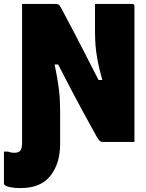

<svg xmlns="http://www.w3.org/2000/svg" viewBox="-72 -720 742 974"><path d="M1 55Q22 55 31 44Q40 33 40 3V-700H206Q220 -700 225.5 -696.5Q231 -693 241 -674Q293 -577 336.5 -492.5Q380 -408 428 -314H447Q430 -375 422.5 -416.5Q415 -458 412.5 -490.5Q410 -523 410 -558V-700H599Q610 -700 610 -689V0H448Q441 0 435.5 -4Q430 -8 420 -24Q381 -94 348.5 -154Q316 -214 285.5 -272Q255 -330 223 -393H205Q218 -330 224 -288.5Q230 -247 231.5 -216.5Q233 -186 233 -158V11Q233 109 184 171.5Q135 234 33 234H24Q2 234 -20 229.5Q-42 225 -49 218Q-52 215 -52 210V49H-32Q-24 52 -16.5 53.5Q-9 55 1 55Z"/></svg>

Font: Recursive Sn Lnr St Blk
Style: Regular
Weight: 900
Version: Version 1.079;hotconv 1.0.112;makeotfexe 2.5.65598; ttfautoh